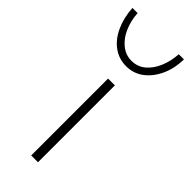

<svg xmlns="http://www.w3.org/2000/svg" viewBox="-236 -651 680 680"><g transform="rotate(45 104.0 -311.5)"><path d="M91 -385H125V0H91ZM105 -461Q69 -461 40.5 -481.5Q12 -502 -5 -539Q-22 -576 -25 -623H1Q3 -587 16.5 -556Q30 -525 53 -506.5Q76 -488 105 -488Q135 -488 157 -506.5Q179 -525 192 -556Q205 -587 207 -623H233Q232 -575 214.5 -538.5Q197 -502 169 -481.5Q141 -461 105 -461Z"/></g></svg>

Font: Josefin Sans ExtraLight
Style: Regular
Weight: 250
Designer: Santiago Orozco
Foundry: Typemade
Version: Version 2.000